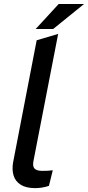

<svg xmlns="http://www.w3.org/2000/svg" viewBox="-20 -941 444 968"><path d="M226.7 -4Q209.2 2 191.5 4.7Q173.7 7.5 157.7 7.5Q111.6 7.5 84.5 -9.6Q57.4 -26.7 48.5 -56.2Q39.5 -85.8 46.2 -123.2L164.9 -738L273.2 -770L149.2 -131.9Q143 -103.3 153.8 -91.5Q164.6 -79.6 192.6 -79.6Q206.5 -79.6 219.4 -80.1Q232.3 -80.6 246.1 -82.6ZM159.8 -794.7 275.7 -920.7H403.6L247.9 -794.7Z"/></svg>

Font: REM Medium
Style: Italic
Weight: 500
Italic angle: -11°
Designer: Octavio Pardo
Foundry: Ashler Design
Version: Version 1.005;gftools[0.9.28]